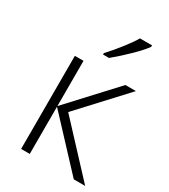

<svg xmlns="http://www.w3.org/2000/svg" viewBox="-188 -857 835 948"><g transform="rotate(30 229.5 -383.0)"><path d="M377 -530.8H437L199.2 -273.9L454.1 0H389.2L138.2 -269V0H88.9V-530.8H138.2V-272.9ZM206.1 -613.8Q241.7 -652.3 276.6 -697.5Q311.5 -742.7 324.2 -766.1H393.1V-757.8Q375.5 -732.4 333.3 -690.4Q291 -648.4 240.2 -606H206.1Z"/></g></svg>

Font: Zoram GWebM Light
Style: Regular
Weight: 300
Foundry: Ascender Corporation
Version: Version 1.000